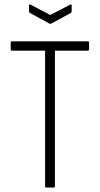

<svg xmlns="http://www.w3.org/2000/svg" viewBox="-20 -840 447 860"><path d="M187 0Q182 0 182 -6V-613H34Q28 -613 28 -620V-649Q28 -655 34 -655H373Q379 -655 379 -649V-620Q379 -613 373 -613H226V-6Q226 0 220 0ZM202 -734 114 -782Q110 -784 110 -790V-816Q110 -822 117 -819L205 -773L294 -819Q301 -822 301 -816V-790Q301 -784 297 -782L209 -734Q205 -732 202 -734Z"/></svg>

Font: Sofia Sans Condensed Light
Style: Regular
Weight: 300
Designer: Botio Nikoltchev, Ani Petrova
Foundry: lettersoup
Version: Version 4.101